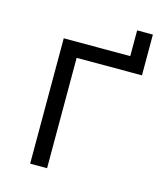

<svg xmlns="http://www.w3.org/2000/svg" viewBox="-99 -706 647 778"><g transform="rotate(15 224.5 -317.0)"><path d="M101 0H172V-463H446V-634H380V-526H101Z"/></g></svg>

Font: Talent
Style: Regular
Weight: 400
Designer: Mike Powis
Version: Version 1.001;hotconv 1.0.109;makeotfexe 2.5.65596